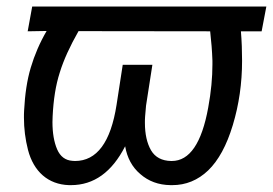

<svg xmlns="http://www.w3.org/2000/svg" viewBox="-20 -548 823 579"><path d="M783.2 -528.3H77.1L63.5 -453.6L120.6 -454.6C99.6 -418.5 84 -381.8 72.8 -344.2C61.5 -306.6 55.2 -263.2 52.7 -214.8C52.2 -207.5 52.2 -200.7 52.2 -193.4C52.2 -160.6 56.2 -127.9 64.5 -95.7C81.5 -30.8 125 8.3 188 10.3C189.9 10.3 191.9 10.3 193.8 10.3C263.2 10.3 317.4 -28.8 357.4 -106.9C363.3 -72.3 378.4 -43.9 403.3 -22.9C427.7 -1.5 458 9.8 494.1 10.3C496.1 10.3 497.6 10.3 499.5 10.3C540.5 10.3 576.7 -4.4 607.9 -34.2C638.7 -64 663.6 -109.4 682.1 -170.9C700.7 -232.4 710 -296.9 710 -364.7C710 -394 709 -423.8 706.5 -453.6H769ZM620.6 -365.2C620.6 -361.3 620.6 -357.4 620.6 -353.5C620.6 -314.5 616.7 -271 607.9 -223.6C588.4 -116.2 551.8 -62.5 498 -62.5C497.6 -62.5 496.6 -62.5 496.1 -62.5C468.3 -63 447.8 -73.7 435.5 -94.7C423.3 -115.7 417 -143.6 417 -177.7C417 -183.6 417 -189.5 417.5 -195.8L420.4 -229.5L439.5 -352.5H350.1L331.5 -231.9C314 -119.1 272 -62.5 206.1 -62.5C203.6 -62.5 200.7 -63 198.2 -63C176.8 -64.5 161.6 -76.2 152.3 -97.7C143.1 -119.1 138.2 -146.5 138.2 -179.7C138.2 -185.5 138.7 -190.9 138.7 -196.8C141.1 -247.1 147.9 -291 160.2 -329.1C171.9 -367.2 190.9 -408.7 216.8 -454.1L613.8 -453.6C617.2 -423.8 619.6 -394.5 620.6 -365.2Z"/></svg>

Font: Roboto
Style: Italic
Weight: 400
Italic angle: -12°
Designer: Google
Version: Version 2.137; 2017